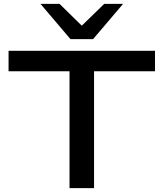

<svg xmlns="http://www.w3.org/2000/svg" viewBox="-20 -966 840 986"><path d="M337 0V-600H24V-705H776V-600H463V0ZM342 -765 188 -946H286L400 -834L515 -946H612L458 -765Z"/></svg>

Font: Nunito Sans 7pt Expanded SemiBold
Style: Regular
Weight: 600
Width: 7
Designer: Vernon Adams
Foundry: Vernon Adams
Version: Version 3.101;gftools[0.9.27]